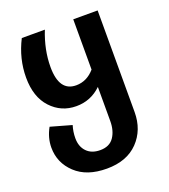

<svg xmlns="http://www.w3.org/2000/svg" viewBox="-137 -628 834 947"><g transform="rotate(-20 280.0 -154.5)"><path d="M357 -529H485V4Q485 98 426 159Q367 220 262 220Q157 220 98 164.5Q39 109 39 29Q39 -22 66 -71L176 -40Q166 -8 166 26Q166 70 191.5 96.5Q217 123 262 123Q311 123 334 89.5Q357 56 357 5V-174Q302 -121 226 -121Q147 -121 93.5 -178.5Q40 -236 40 -338Q40 -437 87 -529H208Q171 -436 171 -346Q171 -218 260 -218Q316 -218 357 -265Z"/></g></svg>

Font: FiraGO Medium
Style: Regular
Weight: 500
Designer: bBox Type
Foundry: bBox Type GmbH
Version: Version 1.001;PS 001.001;hotconv 1.0.88;makeotf.lib2.5.64775